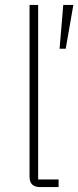

<svg xmlns="http://www.w3.org/2000/svg" viewBox="-20 -760 318 780"><path d="M143 0Q100 0 100 -42V-740H135V-31H218V0ZM247 -562H222L237 -740H278Z"/></svg>

Font: IBM Plex Sans ExtLt
Style: Regular
Weight: 200
Designer: Mike Abbink, Paul van der Laan, Pieter van Rosmalen
Foundry: Bold Monday
Version: Version 3.005